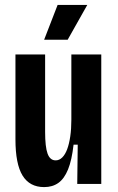

<svg xmlns="http://www.w3.org/2000/svg" viewBox="-20 -750 480 783"><path d="M160 13Q101 13 72 -34Q43 -81 43 -182V-528H164V-212Q164 -151 174 -123.5Q184 -96 207 -96Q222 -96 234 -108Q246 -120 254 -141.5Q262 -163 266.5 -193.5Q271 -224 271 -262V-528H393V-224V0H295L297 -160H280Q273 -97 257.5 -59Q242 -21 218 -4Q194 13 160 13ZM256 -588H160L215 -730H336Z"/></svg>

Font: Bricolage Grotesque 36pt Condensed SemiBold
Style: Regular
Weight: 600
Width: 3
Designer: Mathieu Triay
Foundry: Atelier Triay
Version: Version 1.001;gftools[0.9.33.dev8+g029e19f]